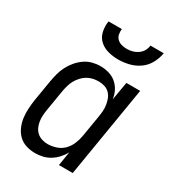

<svg xmlns="http://www.w3.org/2000/svg" viewBox="-181 -842 862 952"><g transform="rotate(30 250.0 -366.0)"><path d="M169 8Q142 8 117.5 0.5Q93 -7 75 -24Q57 -41 46.5 -64.5Q36 -88 32.5 -113.5Q29 -139 30.5 -166Q32 -193 36 -219L56 -339Q60 -362 66 -384.5Q72 -407 83 -428.5Q94 -450 110 -469Q126 -488 146 -502Q166 -516 189 -522Q212 -528 235 -528Q260 -528 284 -521Q308 -514 326 -498.5Q344 -483 355 -461.5Q366 -440 369 -415L387 -520H466L380 0H301L314 -80Q303 -60 287.5 -43Q272 -26 252.5 -14Q233 -2 211.5 3Q190 8 169 8ZM200 -62Q223 -62 247.5 -70Q272 -78 289.5 -95.5Q307 -113 317 -136.5Q327 -160 331 -183L351 -303Q354 -321 355.5 -339Q357 -357 354.5 -374Q352 -391 346 -407Q340 -423 328.5 -435Q317 -447 300.5 -452.5Q284 -458 266 -458Q250 -458 233 -454.5Q216 -451 201 -442Q186 -433 174 -420Q162 -407 153.5 -391.5Q145 -376 140.5 -360Q136 -344 133 -328L113 -208Q110 -191 109 -173.5Q108 -156 110.5 -139.5Q113 -123 120 -108Q127 -93 139 -82.5Q151 -72 167 -67Q183 -62 200 -62ZM293 -600Q263 -600 235 -607.5Q207 -615 186.5 -633.5Q166 -652 159.5 -681Q153 -710 158 -740H234Q232 -724 235 -709.5Q238 -695 248.5 -685Q259 -675 273.5 -671Q288 -667 304 -667Q320 -667 335.5 -671Q351 -675 365.5 -685Q380 -695 388 -709.5Q396 -724 398 -740H474Q469 -710 453.5 -681Q438 -652 411.5 -633.5Q385 -615 354 -607.5Q323 -600 293 -600Z"/></g></svg>

Font: Iosevka Custom
Style: Italic
Weight: 400
Italic angle: -9°
Monospace: yes
Designer: Belleve Invis
Foundry: Belleve Invis
Version: Version 30.3.3; ttfautohint (v1.8.3)